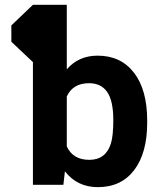

<svg xmlns="http://www.w3.org/2000/svg" viewBox="-20 -770 665 800"><path d="M593.3 -259.3Q593.3 -132.3 539.1 -61.3Q484.9 9.8 387.7 9.8Q301.8 9.8 250.5 -56.2L244.1 0H117.2V-511.2L27.3 -596.2V-664.1L117.2 -750H258.3V-481Q307.1 -538.1 386.7 -538.1Q483.4 -538.1 538.3 -467Q593.3 -396 593.3 -267.1ZM452.1 -269.5Q452.1 -349.6 426.8 -386.5Q401.4 -423.3 351.1 -423.3Q283.7 -423.3 258.3 -368.2V-159.7Q284.2 -104 352.1 -104Q420.4 -104 441.9 -171.4Q452.1 -203.6 452.1 -269.5Z"/></svg>

Font: Roboto
Style: Bold
Weight: 700
Designer: Google
Version: Version 2.134; 2016; ttfautohint (v1.6)